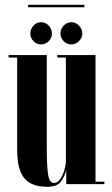

<svg xmlns="http://www.w3.org/2000/svg" viewBox="-20 -746 455 778"><path d="M171.5 11Q133.5 11 106.2 -2Q79 -15 64.2 -48Q49.5 -81 49.5 -141.5V-513H15V-523H169.5V-153.5Q169.5 -70 175.2 -37.2Q181 -4.5 199 -4.5Q213 -4.5 223.8 -20Q234.5 -35.5 240.8 -56.8Q247 -78 247 -94.5V-513H212V-523H367V-10H403V0H248.5V-57Q243 -33.5 227.5 -11.2Q212 11 171.5 11ZM269 -566Q251 -566 238 -579.2Q225 -592.5 225 -610Q225 -628.5 238 -642.2Q251 -656 269 -656Q286.5 -656 300 -642.2Q313.5 -628.5 313.5 -610Q313.5 -592.5 300 -579.2Q286.5 -566 269 -566ZM146 -566Q128.5 -566 115.8 -579.2Q103 -592.5 103 -610Q103 -628.5 115.8 -642.2Q128.5 -656 146 -656Q164.5 -656 177.5 -642.2Q190.5 -628.5 190.5 -610Q190.5 -592.5 177.5 -579.2Q164.5 -566 146 -566ZM94 -716.5V-726.5H322V-716.5Z"/></svg>

Font: Imbue 100pt
Style: Bold
Weight: 700
Designer: Tyler Finck
Foundry: Etcetera Type Company
Version: Version 1.102; ttfautohint (v1.8.3)